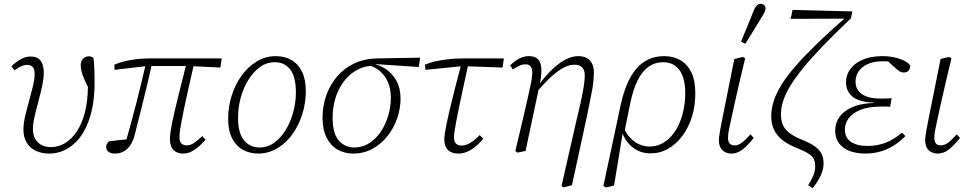

<svg xmlns="http://www.w3.org/2000/svg" viewBox="-20 -795 5095 1009"><path d="M238 12Q200 12 169.5 -2Q139 -16 121 -44.5Q103 -73 103 -115Q103 -145 112 -183.5Q121 -222 132.5 -263Q144 -304 153 -341.5Q162 -379 162 -406Q162 -433 151.5 -443.5Q141 -454 124 -454Q108 -454 91 -446.5Q74 -439 56 -425L40 -447Q70 -474 93 -486Q116 -498 141 -498Q176 -498 193 -476.5Q210 -455 210 -414Q210 -383 201.5 -343Q193 -303 181.5 -261Q170 -219 161.5 -181.5Q153 -144 153 -118Q153 -73 178.5 -47.5Q204 -22 249 -22Q288 -22 323 -43.5Q358 -65 384.5 -105.5Q411 -146 426 -204Q441 -262 442 -336Q442 -353 441.5 -368.5Q441 -384 440 -399L456 -378L454 -312Q435 -351 424 -376.5Q413 -402 408.5 -419.5Q404 -437 404 -451Q404 -475 417 -487Q430 -499 446 -499Q455 -499 461 -496.5Q467 -494 471 -490Q474 -471 475.5 -437Q477 -403 477 -356Q477 -290 466 -233Q455 -176 434.5 -131Q414 -86 384 -54Q354 -22 317.5 -5Q281 12 238 12Z M584 12Q562 12 550 2.5Q538 -7 538 -23Q538 -33 542.5 -40Q547 -47 552 -52Q579 -56 607 -59Q635 -62 663 -64L661 -45L638 -38Q653 -92 667.5 -144.5Q682 -197 695.5 -249.5Q709 -302 722 -356Q735 -410 748 -466H780Q767 -407 755 -356Q743 -305 731.5 -259.5Q720 -214 709.5 -172Q699 -130 689 -90Q680 -54 664.5 -31.5Q649 -9 629 1.5Q609 12 584 12ZM582 -428 581 -455Q603 -465 630.5 -472Q658 -479 692.5 -483.5Q727 -488 768 -488H1145L1138 -440L977 -448H754ZM941 12Q911 12 892 -6.5Q873 -25 873 -62Q873 -76 875.5 -97Q878 -118 884 -148Q890 -178 900.5 -222Q911 -266 926 -326Q941 -386 961 -466H1001Q982 -382 968.5 -322Q955 -262 946.5 -220.5Q938 -179 933 -151.5Q928 -124 925.5 -106.5Q923 -89 923 -76Q923 -52 933 -41.5Q943 -31 961 -31Q980 -31 999 -43.5Q1018 -56 1043 -80L1060 -61Q1042 -40 1023 -23.5Q1004 -7 984 2.5Q964 12 941 12Z M1337 12Q1293 12 1257 -7.5Q1221 -27 1200 -68Q1179 -109 1179 -171Q1179 -234 1197.5 -292.5Q1216 -351 1250 -398Q1284 -445 1330 -472.5Q1376 -500 1430 -500Q1476 -500 1511.5 -479.5Q1547 -459 1567 -418.5Q1587 -378 1587 -315Q1587 -252 1568 -193Q1549 -134 1515.5 -88Q1482 -42 1436 -15Q1390 12 1337 12ZM1343 -20Q1386 -20 1421 -45Q1456 -70 1481.5 -112Q1507 -154 1521 -205.5Q1535 -257 1535 -309Q1535 -392 1505 -430Q1475 -468 1425 -468Q1381 -468 1346 -442.5Q1311 -417 1285 -375Q1259 -333 1245 -281.5Q1231 -230 1231 -176Q1231 -95 1262.5 -57.5Q1294 -20 1343 -20Z M1836 12Q1791 12 1754.5 -8.5Q1718 -29 1696.5 -71.5Q1675 -114 1675 -176Q1675 -238 1694.5 -293.5Q1714 -349 1751 -392.5Q1788 -436 1840.5 -461Q1893 -486 1960 -488L2188 -492L2181 -443L1954 -458L1946 -450Q1906 -450 1872 -435Q1838 -420 1811.5 -394.5Q1785 -369 1766 -334.5Q1747 -300 1737.5 -259.5Q1728 -219 1728 -176Q1728 -94 1760 -57Q1792 -20 1842 -20Q1885 -20 1920.5 -42.5Q1956 -65 1981 -102.5Q2006 -140 2020 -186.5Q2034 -233 2034 -281Q2034 -328 2019 -362.5Q2004 -397 1978.5 -419.5Q1953 -442 1920 -452L1931 -461Q1972 -456 2007 -432.5Q2042 -409 2063.5 -370Q2085 -331 2085 -277Q2085 -224 2067 -172.5Q2049 -121 2016 -79.5Q1983 -38 1937.5 -13Q1892 12 1836 12Z M2216 -428 2213 -455Q2236 -465 2266 -472Q2296 -479 2333.5 -483.5Q2371 -488 2413 -488H2628L2621 -440L2425 -447H2406ZM2389 12Q2353 12 2334 -7Q2315 -26 2315 -62Q2315 -75 2318 -95.5Q2321 -116 2327.5 -147.5Q2334 -179 2344.5 -223.5Q2355 -268 2370.5 -329Q2386 -390 2407 -469L2444 -471Q2426 -389 2413 -328.5Q2400 -268 2391 -224.5Q2382 -181 2376.5 -151.5Q2371 -122 2368.5 -103.5Q2366 -85 2366 -73Q2366 -51 2376.5 -40.5Q2387 -30 2406 -30Q2426 -30 2448.5 -42.5Q2471 -55 2501 -85L2520 -66Q2498 -40 2476 -22.5Q2454 -5 2432.5 3.5Q2411 12 2389 12Z M2688 -1Q2701 -55 2712 -101.5Q2723 -148 2732.5 -189Q2742 -230 2751 -269Q2760 -308 2768 -346Q2776 -382 2777 -406.5Q2778 -431 2770 -444Q2762 -457 2742 -457Q2725 -457 2710 -450Q2695 -443 2675 -430L2661 -452Q2687 -476 2710 -488Q2733 -500 2760 -500Q2791 -500 2807 -484Q2823 -468 2825 -433Q2827 -398 2814 -341L2742 -2L2700 7ZM2931 182 3005 -143Q3020 -205 3029.5 -247.5Q3039 -290 3044 -318.5Q3049 -347 3051 -366Q3053 -385 3053 -401Q3053 -427 3039 -441Q3025 -455 2998 -455Q2972 -455 2943 -440Q2914 -425 2879.5 -394Q2845 -363 2802 -313L2798 -354H2815Q2853 -404 2888 -436Q2923 -468 2955.5 -484Q2988 -500 3018 -500Q3044 -500 3062.5 -490.5Q3081 -481 3091 -461.5Q3101 -442 3101 -413Q3101 -400 3100 -386.5Q3099 -373 3097 -355.5Q3095 -338 3090.5 -315Q3086 -292 3080 -261Q3074 -230 3065 -187L2986 178L2941 190Z M3164 190 3151 182 3241 -240Q3269 -371 3325.5 -435.5Q3382 -500 3470 -500Q3519 -500 3556 -478.5Q3593 -457 3613.5 -414Q3634 -371 3634 -304Q3634 -239 3616.5 -182Q3599 -125 3566.5 -81.5Q3534 -38 3491.5 -13.5Q3449 11 3399 11Q3342 11 3300.5 -24Q3259 -59 3244 -117L3256 -128Q3275 -81 3312 -53Q3349 -25 3395 -25Q3427 -25 3455.5 -39Q3484 -53 3507.5 -79Q3531 -105 3547 -140Q3563 -175 3572 -217Q3581 -259 3581 -306Q3581 -386 3550.5 -427Q3520 -468 3465 -468Q3422 -468 3388 -444Q3354 -420 3330.5 -372Q3307 -324 3292 -252L3260 -94L3252 -93L3207 180Z M3824 12Q3795 12 3776.5 -5.5Q3758 -23 3758 -57Q3758 -68 3760 -82.5Q3762 -97 3766 -119.5Q3770 -142 3776.5 -174Q3783 -206 3792 -251L3839 -485L3885 -496L3896 -488L3867 -367Q3851 -297 3840 -248.5Q3829 -200 3822.5 -168.5Q3816 -137 3812 -118.5Q3808 -100 3807 -89Q3806 -78 3806 -70Q3806 -50 3815 -40.5Q3824 -31 3839 -31Q3859 -31 3877.5 -44.5Q3896 -58 3924 -89L3941 -70Q3910 -31 3882.5 -9.5Q3855 12 3824 12ZM3874 -576Q3891 -616 3907.5 -656.5Q3924 -697 3940 -737Q3945 -750 3950.5 -758Q3956 -766 3962.5 -770.5Q3969 -775 3977 -775Q3989 -775 3996 -768Q4003 -761 4003 -751Q4003 -741 3997.5 -730Q3992 -719 3980 -700Q3960 -667 3939 -633Q3918 -599 3897 -565Z M4251 194 4227 178Q4243 154 4253.5 129.5Q4264 105 4264 79Q4264 56 4256 40Q4248 24 4226 10.5Q4204 -3 4163 -19Q4119 -37 4090.5 -60Q4062 -83 4047.5 -113.5Q4033 -144 4033 -183Q4033 -224 4046.5 -265.5Q4060 -307 4089 -353Q4118 -399 4164 -451.5Q4210 -504 4274.5 -566.5Q4339 -629 4425 -704L4418 -680V-697L4135 -696L4145 -743L4459 -735L4452 -699Q4369 -620 4307.5 -556.5Q4246 -493 4203.5 -441Q4161 -389 4134.5 -346Q4108 -303 4096 -265.5Q4084 -228 4084 -193Q4084 -163 4093.5 -140Q4103 -117 4126.5 -98Q4150 -79 4191 -62Q4235 -45 4260.5 -27Q4286 -9 4297 12.5Q4308 34 4308 63Q4308 85 4301 107Q4294 129 4281 150.5Q4268 172 4251 194Z M4526 12Q4482 12 4446.5 -1Q4411 -14 4390 -41Q4369 -68 4369 -108Q4369 -149 4392 -181Q4415 -213 4460.5 -232.5Q4506 -252 4573 -254L4572 -256Q4524 -257 4491.5 -269.5Q4459 -282 4442.5 -306Q4426 -330 4426 -363Q4426 -401 4448.5 -432Q4471 -463 4514 -481.5Q4557 -500 4618 -500Q4652 -500 4682.5 -493Q4713 -486 4734.5 -474.5Q4756 -463 4764 -450Q4763 -435 4755 -424.5Q4747 -414 4730 -414Q4717 -414 4705.5 -421.5Q4694 -429 4679 -443L4640 -479H4695L4694 -464Q4674 -469 4657.5 -471Q4641 -473 4620 -473Q4570 -473 4538 -457.5Q4506 -442 4491 -418Q4476 -394 4476 -366Q4476 -339 4490 -319Q4504 -299 4533.5 -288Q4563 -277 4610 -277Q4627 -277 4641.5 -277.5Q4656 -278 4666 -279L4658 -234Q4650 -235 4637.5 -235Q4625 -235 4611 -235Q4545 -235 4502.5 -218Q4460 -201 4440 -173.5Q4420 -146 4420 -115Q4420 -71 4452 -49.5Q4484 -28 4537 -28Q4593 -28 4637 -46Q4681 -64 4720 -98L4738 -80Q4710 -51 4677.5 -30.5Q4645 -10 4607.5 1Q4570 12 4526 12Z M4908 12Q4879 12 4860.5 -5.5Q4842 -23 4842 -57Q4842 -68 4844 -82.5Q4846 -97 4850 -119.5Q4854 -142 4860.5 -174Q4867 -206 4876 -251L4923 -485L4969 -496L4980 -488L4951 -367Q4935 -297 4924 -248.5Q4913 -200 4906.5 -168.5Q4900 -137 4896 -118.5Q4892 -100 4891 -89Q4890 -78 4890 -70Q4890 -50 4899 -40.5Q4908 -31 4923 -31Q4943 -31 4961.5 -44.5Q4980 -58 5008 -89L5025 -70Q4994 -31 4966.5 -9.5Q4939 12 4908 12Z"/></svg>

Font: Source Serif 4 Light
Style: Italic
Weight: 300
Italic angle: -12°
Designer: Frank Grießhammer
Foundry: Adobe Systems Incorporated
Version: Version 4.004;hotconv 1.0.116;makeotfexe 2.5.65601